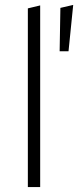

<svg xmlns="http://www.w3.org/2000/svg" viewBox="-20 -759 317 779"><path d="M93 0V-725L143 -737V0ZM222 -551 225 -727 277 -739 258 -551Z"/></svg>

Font: Red Hat Text Light
Style: Regular
Weight: 300
Designer: Pentagram, MCKL
Foundry: Pentagram, MCKL
Version: Version 1.023; ttfautohint (v1.8.3)